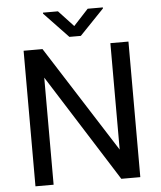

<svg xmlns="http://www.w3.org/2000/svg" viewBox="-60 -951 840 1003"><g transform="rotate(-5 360.5 -450.0)"><path d="M85 -710.9H184.1L540 -152.8V-710.9H634.8V0H535.2L180.2 -561.5V0H85ZM203.1 -895V-900.4H281.7L359.9 -816.4L437.5 -900.4H517.1V-895L389.6 -762.2H329.6Z"/></g></svg>

Font: Bert Sans Medium
Style: Regular
Weight: 500
Designer: Christian Robertson, Adam Twardoch, & Cristiano Sobral
Foundry: Google
Version: Version 12.135;January 10, 2020;FontCreator 12.0.0.2547 64-b